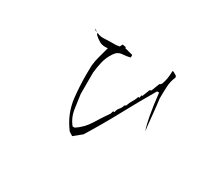

<svg xmlns="http://www.w3.org/2000/svg" viewBox="-108 -903 1217 1067"><g transform="rotate(30 500.0 -369.0)"><path d="M716.3 -523.9H729.5Q736.8 -451.7 749 -384.8Q756.8 -339.8 770.5 -298.3Q765.1 -337.4 760.7 -387.7Q756.3 -438 748.5 -498.5V-499Q748.5 -537.1 750.5 -573.7Q752.4 -610.4 766.6 -641.1L763.7 -651.4L741.2 -664.6H733.9V-661.1Q733.9 -612.8 718.8 -574.7L710 -565.9H707L687 -513.2L677.2 -509.3L658.2 -461.4H655.3H652.3L649.4 -444.8H641.6Q635.3 -425.8 625 -409.2Q614.3 -392.6 607.4 -371.1L597.7 -364.7Q593.3 -347.7 582.8 -336.4Q572.3 -325.2 569.8 -309.6L569.3 -306.2H560.5L554.7 -288.1Q523.4 -243.7 495.6 -197.8Q467.3 -151.4 421.4 -121.1L420.4 -120.6H407.2L405.8 -122.1Q376.5 -159.2 369.1 -205.8Q361.8 -252.4 356 -299.3V-299.8V-435.5V-436Q359.9 -473.6 368.2 -508.8Q377 -544.9 398.4 -576.7Q416.5 -605 446.8 -606.4Q472.2 -607.9 495.6 -613.8V-630.4L442.9 -644V-650.4L420.4 -653.8L412.1 -636.7L391.6 -633.3Q353.5 -633.3 313.5 -631.3Q311 -631.3 306.6 -631.3Q302.2 -631.3 295.4 -631.8Q280.8 -633.8 266.1 -640.6L270.5 -629.4Q286.1 -613.8 306.2 -602.5Q322.3 -593.8 342.3 -593.8Q347.7 -593.8 359.4 -594.7Q350.1 -558.6 341.3 -528.3Q332.5 -498 329.6 -465.3Q328.6 -437.5 328.6 -410.2Q328.6 -334.5 336.4 -263.2Q347.2 -167 408.2 -87.4L432.1 -72.8L481.9 -113.3Q544.4 -214.4 599.9 -317.1Q655.3 -419.9 716.3 -523.9ZM248.5 -647.9 263.7 -642.1Q254.4 -647 245.6 -654.8Z"/></g></svg>

Font: Bakudai
Style: Light
Weight: 300
Version: Version 1.48